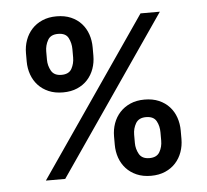

<svg xmlns="http://www.w3.org/2000/svg" viewBox="-54 -805 951 882"><g transform="rotate(-5 422.0 -364.0)"><path d="M453.5 -174.7Q453.5 -206.3 463.6 -234.7Q473.7 -263.1 493.4 -284.6Q513.1 -306.1 541.7 -318.7Q570.3 -331.3 607.2 -331.3Q645.2 -331.3 673.8 -318.9Q702.4 -306.5 721.9 -285Q741.5 -263.5 751.2 -235.1Q761 -206.7 761 -174.7V-136.4Q761 -104.8 750.9 -76.3Q740.8 -47.9 721.4 -26.5Q702.1 -5 673.3 7.6Q644.5 20.2 607.2 20.2Q570 20.2 541.2 7.6Q512.4 -5 492.9 -26.5Q473.4 -47.9 463.4 -76.3Q453.5 -104.8 453.5 -136.4ZM237.9 -747.5Q275.9 -747.5 304.5 -735.1Q333.1 -722.7 352.5 -701.2Q371.8 -679.7 381.6 -651.3Q391.3 -622.9 391.3 -590.9V-552.6Q391.3 -520.6 381.2 -492.4Q371.1 -464.1 351.7 -442.8Q332.4 -421.5 303.8 -409.1Q275.2 -396.7 237.9 -396.7Q200.6 -396.7 171.9 -409.1Q143.1 -421.5 123.6 -442.8Q104 -464.1 93.9 -492.5Q83.8 -521 83.8 -552.6V-590.9Q83.8 -622.9 94.1 -651.3Q104.4 -679.7 124.1 -701.2Q143.8 -722.7 172.6 -735.1Q201.3 -747.5 237.9 -747.5ZM123.9 0 623.9 -727.3H713.1L213.1 0ZM546.2 -136.4Q546.2 -109 559.7 -84.9Q573.2 -61.4 607.2 -61.4Q641.3 -61.4 654.5 -84.9Q667.6 -107.6 667.6 -136.4V-174.7Q667.6 -188.9 664.6 -202.1Q661.6 -215.2 655.2 -226.9Q642.4 -250.4 607.2 -250.4Q573.9 -250.4 560 -226.9Q546.2 -203.1 546.2 -174.7ZM177.2 -590.9V-552.6Q177.2 -525.2 190.7 -501.1Q204.2 -477.6 237.9 -477.6Q272.4 -477.6 285.2 -501.1Q297.9 -524.5 297.9 -552.6V-590.9Q297.9 -619 285.5 -643.1Q273.4 -666.5 237.9 -666.5Q203.8 -666.5 190.7 -642.8Q177.2 -618.6 177.2 -590.9Z"/></g></svg>

Font: Inter P Semi Bold
Style: Regular
Weight: 600
Designer: Rasmus Andersson
Foundry: rsms
Version: Version 3.018;git-588b23468